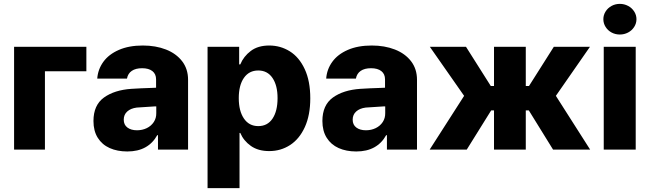

<svg xmlns="http://www.w3.org/2000/svg" viewBox="-20 -772 3354 991"><path d="M425.8 -404.3H211.9V0H52.7V-530.3H425.8Z M658.7 -313.5Q702.6 -316.4 766.1 -318.4Q773.9 -319.3 785.6 -319.3V-362.3Q785.6 -390.1 766.6 -405Q747.6 -419.9 713.4 -419.9Q680.2 -419.9 660.2 -406.2Q640.1 -392.6 635.3 -366.2H481.9Q485.4 -414.1 513.4 -452.9Q541.5 -491.7 593.5 -514.4Q645.5 -537.1 717.3 -537.1Q783.7 -537.1 836.7 -516.4Q889.6 -495.6 920.2 -455.8Q950.7 -416 950.7 -360.4V0H795.4V-74.2H791.5Q769 -33.2 730.5 -11.7Q691.9 9.8 637.2 9.8Q585.4 9.8 546.1 -7.8Q506.8 -25.4 484.6 -60.8Q462.4 -96.2 462.4 -147.5Q462.4 -229.5 516.6 -268.6Q570.8 -307.6 658.7 -313.5ZM687 -99.6Q714.8 -99.6 737.8 -110.8Q760.7 -122.1 773.9 -142.3Q787.1 -162.6 786.6 -188.5V-222.7H776.9L686 -216.8Q654.8 -212.9 636.7 -196.5Q618.7 -180.2 618.7 -154.3Q618.7 -127.9 637.5 -113.8Q656.2 -99.6 687 -99.6Z M1051.3 -530.3H1214.4V-439.5H1220.2Q1237.3 -481 1274.4 -509Q1311.5 -537.1 1369.6 -537.1Q1427.7 -537.1 1475.8 -507.1Q1523.9 -477.1 1552.7 -415.5Q1581.5 -354 1581.5 -264.6Q1581.5 -177.7 1553.5 -116.2Q1525.4 -54.7 1477.3 -23.4Q1429.2 7.8 1369.6 7.8Q1312.5 7.8 1274.9 -18.8Q1237.3 -45.4 1220.2 -85.9H1216.3V199.2H1051.3ZM1313 -121.1Q1360.8 -121.1 1386.7 -159.9Q1412.6 -198.7 1412.6 -265.6Q1412.6 -331.1 1386.5 -369.6Q1360.4 -408.2 1313 -408.2Q1265.6 -408.2 1239 -370.1Q1212.4 -332 1212.4 -265.6Q1212.4 -199.2 1239 -160.2Q1265.6 -121.1 1313 -121.1Z M1840.3 -313.5Q1884.3 -316.4 1947.8 -318.4Q1955.6 -319.3 1967.3 -319.3V-362.3Q1967.3 -390.1 1948.2 -405Q1929.2 -419.9 1895 -419.9Q1861.8 -419.9 1841.8 -406.2Q1821.8 -392.6 1816.9 -366.2H1663.6Q1667 -414.1 1695.1 -452.9Q1723.1 -491.7 1775.1 -514.4Q1827.1 -537.1 1898.9 -537.1Q1965.3 -537.1 2018.3 -516.4Q2071.3 -495.6 2101.8 -455.8Q2132.3 -416 2132.3 -360.4V0H1977.1V-74.2H1973.1Q1950.7 -33.2 1912.1 -11.7Q1873.5 9.8 1818.8 9.8Q1767.1 9.8 1727.8 -7.8Q1688.5 -25.4 1666.3 -60.8Q1644 -96.2 1644 -147.5Q1644 -229.5 1698.2 -268.6Q1752.4 -307.6 1840.3 -313.5ZM1868.7 -99.6Q1896.5 -99.6 1919.4 -110.8Q1942.4 -122.1 1955.6 -142.3Q1968.8 -162.6 1968.3 -188.5V-222.7H1958.5L1867.7 -216.8Q1836.4 -212.9 1818.4 -196.5Q1800.3 -180.2 1800.3 -154.3Q1800.3 -127.9 1819.1 -113.8Q1837.9 -99.6 1868.7 -99.6Z M2375.5 -277.3 2198.7 -530.3H2385.3L2513.2 -328.1H2529.8V-530.3H2693.8V-328.1H2710.4L2838.4 -530.3H3024.9L2849.1 -277.3L3025.9 0H2834.5L2709.5 -202.1H2693.8V0H2529.8V-202.1H2515.1L2389.2 0H2197.8Z M3096.2 -530.3H3261.2V0H3096.2ZM3094.2 -672.9Q3094.2 -694.3 3105.7 -712.6Q3117.2 -731 3136.7 -741.5Q3156.2 -752 3179.2 -752Q3202.1 -752 3221.9 -741.5Q3241.7 -731 3253.4 -712.6Q3265.1 -694.3 3265.1 -672.9Q3265.1 -651.4 3253.4 -633.1Q3241.7 -614.7 3221.9 -604.2Q3202.1 -593.8 3179.2 -593.8Q3156.2 -593.8 3136.7 -604.2Q3117.2 -614.7 3105.7 -633.1Q3094.2 -651.4 3094.2 -672.9Z"/></svg>

Font: Pretendard Std ExtraBold
Style: Regular
Weight: 800
Designer: Base glyphs from Inter by Rasmus Andersson; Hangeul glyphs from Noto Sans CJK(Source Han Sans) by Jang Soo-young and Kan
Foundry: Kil Hyung-jin
Version: Version 1.309